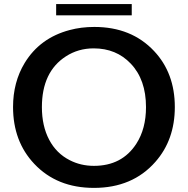

<svg xmlns="http://www.w3.org/2000/svg" viewBox="-20 -876 920 940"><path d="M254.9 -856H625V-800.8H254.9ZM441.9 -744.1Q623.5 -744.1 734.4 -626Q835.9 -518.1 835.9 -352.1Q835.9 -191.4 740.7 -83.5Q628.9 43.9 439.9 43.9Q258.8 43.9 147.9 -73.7Q43.9 -183.6 43.9 -352.1Q43.9 -473.6 100.6 -567.4Q175.3 -690.4 321.3 -729Q377.4 -744.1 441.9 -744.1ZM438.5 -639.2Q363.3 -639.2 302.7 -600.1Q185.1 -524.4 185.1 -351.6Q185.1 -259.3 220.7 -191.9Q255.9 -125 321.3 -91.8Q375 -64 439.9 -64Q577.6 -64 647.5 -172.4Q694.8 -245.6 694.8 -351.6Q694.8 -486.3 620.1 -564.5Q549.3 -639.2 438.5 -639.2Z"/></svg>

Font: BIZ UDPGothic
Style: Bold
Weight: 700
Designer: TypeBank Co., Ltd.
Foundry: Morisawa Inc.
Version: Version 1.051